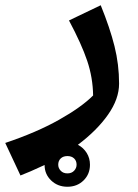

<svg xmlns="http://www.w3.org/2000/svg" viewBox="-87 -405 526 732"><path d="M210 147Q231 158 243.5 178Q256 198 256 223Q256 259 231.5 283Q207 307 170 307Q133 307 108 283Q83 259 83 224Q23 252 -9 264L-67 140Q52 100 137.5 52Q223 4 268 -41Q267 -109 245.5 -173Q224 -237 176 -327L297 -385Q332 -299 349.5 -229Q367 -159 367 -86Q367 -28 325 32Q283 92 210 147ZM205 223Q205 208 195.5 199Q186 190 170 190Q154 190 144.5 199Q135 208 135 223Q135 236 144.5 246Q154 256 170 256Q186 256 195.5 246Q205 236 205 223Z"/></svg>

Font: FiraGO Medium
Style: Italic
Weight: 500
Italic angle: -8°
Designer: bBox Type GmbH
Foundry: bBox Type GmbH
Version: Version 1.001